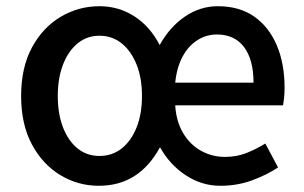

<svg xmlns="http://www.w3.org/2000/svg" viewBox="-20 -584 978 618"><path d="M298 14Q231 14 174 -20.5Q117 -55 82.5 -119.5Q48 -184 48 -275Q48 -367 83 -431.5Q118 -496 175.5 -530Q233 -564 300 -564Q362 -564 412.5 -531.5Q463 -499 494 -439Q526 -497 575 -530.5Q624 -564 681 -564Q751 -564 798.5 -530.5Q846 -497 871 -438Q896 -379 896 -301Q896 -285 894.5 -270.5Q893 -256 891 -245H544Q547 -194 569 -156.5Q591 -119 626.5 -99Q662 -79 704 -79Q741 -79 772 -91Q803 -103 834 -122L875 -45Q837 -20 790 -3Q743 14 689 14Q630 14 578.5 -19.5Q527 -53 495 -110Q462 -49 413 -17.5Q364 14 298 14ZM300 -82Q341 -82 371.5 -106Q402 -130 419.5 -173.5Q437 -217 437 -275Q437 -333 419.5 -376.5Q402 -420 371.5 -444.5Q341 -469 300 -469Q260 -469 230 -444.5Q200 -420 183 -376.5Q166 -333 166 -275Q166 -217 183 -173.5Q200 -130 230 -106Q260 -82 300 -82ZM544 -318H796Q796 -392 765.5 -432.5Q735 -473 678 -473Q644 -473 615 -454.5Q586 -436 567.5 -401.5Q549 -367 544 -318Z"/></svg>

Font: Noto Sans SC Medium
Style: Regular
Weight: 500
Designer: Ryoko NISHIZUKA  (kana, bopomofo & ideographs); Paul D. Hunt (Latin, Greek & Cyrillic); Sandoll Communications , Soo-you
Foundry: Adobe
Version: Version 2.004-H2;hotconv 1.0.118;makeotfexe 2.5.65603